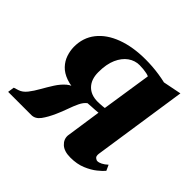

<svg xmlns="http://www.w3.org/2000/svg" viewBox="-150 -684 846 846"><g transform="rotate(45 273.0 -260.5)"><path d="M526 -86 538 -60Q529 -48.5 508.2 -31.8Q487.5 -15 456.5 -2Q425.5 11 384.5 11Q346 11 326.2 -7Q306.5 -25 308 -50L332.5 -216.5Q324 -215.5 312.5 -214.8Q301 -214 289.2 -213.5Q277.5 -213 268.5 -212Q254 -201 244 -180Q234 -159 225 -133.2Q216 -107.5 205 -83Q189 -46.5 171.8 -23.2Q154.5 0 130.5 0H-14L-9.5 -30.5L12.5 -37.5Q32 -43.5 47.8 -63.5Q63.5 -83.5 78.2 -109.8Q93 -136 109.2 -161.5Q125.5 -187 145.5 -204.2Q165.5 -221.5 192.5 -222.5L210 -212Q164.5 -212.5 133.8 -223.5Q103 -234.5 85 -253.8Q67 -273 59 -296.5Q51 -320 50.5 -344.5Q50 -402 82.8 -443.5Q115.5 -485 175 -507.2Q234.5 -529.5 313.5 -529.5Q334.5 -529.5 355.8 -528Q377 -526.5 398.8 -523.2Q420.5 -520 442 -515L527.5 -532L461.5 -89.5Q459.5 -73.5 466.8 -67.8Q474 -62 480 -62Q489 -62 501 -68Q513 -74 526 -86ZM337.5 -251 373 -483.5Q367.5 -486.5 357.8 -488.5Q348 -490.5 336.2 -491.8Q324.5 -493 312.5 -493Q283.5 -493 259.2 -475.8Q235 -458.5 220.2 -425.2Q205.5 -392 205.5 -342.5Q205.5 -298 229.5 -273Q253.5 -248 295.5 -248Q302 -248 309.8 -248.5Q317.5 -249 325 -249.5Q332.5 -250 337.5 -251Z"/></g></svg>

Font: Merriweather 96pt ExtraBold
Style: Italic
Weight: 800
Italic angle: -7.8°
Version: Version 2.101